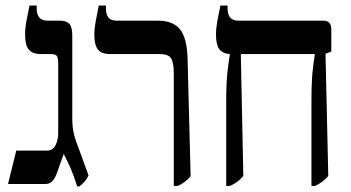

<svg xmlns="http://www.w3.org/2000/svg" viewBox="-20 -667 1274 696"><path d="M260 9Q247 -32 235.5 -58Q224 -84 211 -109L190 -50Q181 -23 171 -11.5Q161 0 144 0H9L39 -121H149Q172 -121 181.5 -141Q191 -161 191 -184V-435Q191 -456 186.5 -463.5Q182 -471 163 -471H129Q98 -471 84.5 -487Q71 -503 71 -541Q71 -565 75.5 -589Q80 -613 87 -647H113V-636Q113 -592 153 -592H198Q221 -592 231.5 -580.5Q242 -569 242 -538V-242Q242 -222 243.5 -206.5Q245 -191 250 -173Q255 -155 266 -127L301 -31Q295 -18 286 -8Q277 2 267 9Z M610 7V-403Q610 -436 601.5 -453.5Q593 -471 558 -471H380Q348 -471 335 -487.5Q322 -504 322 -541Q322 -563 326.5 -587.5Q331 -612 338 -647H364V-637Q364 -615 373 -603.5Q382 -592 404 -592H553Q608 -592 633 -560Q658 -528 660 -455L671 -29Q653 -5 624 7Z M800 7V-296Q800 -366 804.5 -406Q809 -446 813 -468V-471Q786 -473 774.5 -489.5Q763 -506 763 -541Q763 -564 767.5 -589Q772 -614 779 -647H805V-636Q805 -592 845 -592H1153Q1181 -592 1181 -561V-480L1160 -472L1170 -29Q1160 -17 1148.5 -8.5Q1137 0 1122 7H1109V-297Q1109 -367 1113 -406.5Q1117 -446 1121 -468V-471H853L862 -29Q852 -17 840.5 -8.5Q829 0 814 7Z"/></svg>

Font: Noto Serif Hebrew Condensed SemiBold
Style: Regular
Weight: 600
Width: 3
Designer: Monotype Design Team
Foundry: Monotype Imaging Inc.
Version: Version 2.004; ttfautohint (v1.8.4.7-5d5b)